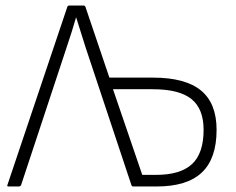

<svg xmlns="http://www.w3.org/2000/svg" viewBox="-20 -675 854 695"><path d="M12 0Q4 0 7 -6L224 -651Q226 -655 231 -655H281Q287 -655 289 -651L376 -394H534Q651 -394 707.5 -347.5Q764 -301 764 -205Q764 -101 710.5 -50.5Q657 0 547 0H463Q458 0 456 -4L289 -506Q281 -532 272.5 -558.5Q264 -585 256 -611H255Q247 -584 239 -558Q231 -532 222 -506L56 -4Q53 0 48 0ZM495 -42H545Q633 -42 675 -81Q717 -120 717 -205Q717 -281 673 -316.5Q629 -352 533 -352H389Z"/></svg>

Font: Sofia Sans Semi Condensed Light
Style: Regular
Weight: 300
Designer: Botio Nikoltchev, Ani Petrova
Foundry: lettersoup
Version: Version 4.100; ttfautohint (v1.8.4.7-5d5b)